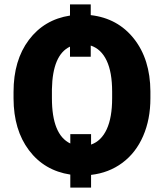

<svg xmlns="http://www.w3.org/2000/svg" viewBox="-20 -787 731 872"><path d="M663.1 -340.8Q663.1 -245.1 630.1 -169.2Q597.2 -93.3 535.9 -47.6Q474.6 -2 393.6 7.3V64.9H299.3V5.9Q181.2 -12.2 111.6 -104.5Q42 -196.8 41.5 -339.8V-369.6Q41.5 -513.2 111.1 -605.7Q180.7 -698.2 297.9 -716.3V-767.1H392.1V-718.3Q515.1 -704.1 588.6 -610.8Q662.1 -517.6 663.1 -372.6ZM489.3 -370.6Q489.3 -459 464.4 -511.7Q439.5 -564.5 392.1 -580.1V-529.3H297.9V-575.2Q218.8 -538.1 215.8 -381.8V-340.8Q215.8 -175.3 299.3 -135.3V-177.7H393.6V-130.4Q439.9 -146.5 464.6 -199.7Q489.3 -252.9 489.3 -340.8Z"/></svg>

Font: Roboto Black
Style: Regular
Weight: 900
Designer: Google
Version: Version 2.134; 2016